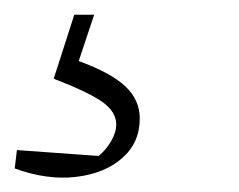

<svg xmlns="http://www.w3.org/2000/svg" viewBox="-49 -32 325 261"><path d="M52 -12H79L58 51Q102 67 121.5 85.5Q141 104 141 129Q141 162 117 183Q93 204 54 208.5Q15 213 -29 197L-26 172L85 180Q95 172 102 160Q109 148 109 137Q109 120 90 106.5Q71 93 24 75Z"/></svg>

Font: Piazzolla ExtraLight
Style: Italic
Weight: 200
Italic angle: -11.3°
Designer: Juan Pablo del Peral
Foundry: Huerta Tipografica
Version: Version 1.330